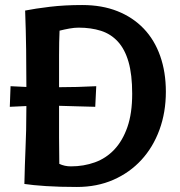

<svg xmlns="http://www.w3.org/2000/svg" viewBox="-20 -732 717 764"><path d="M80 -690Q120 -698 178.5 -705Q237 -712 307 -712Q386 -712 447.5 -687.5Q509 -663 552 -618Q595 -573 617.5 -509Q640 -445 640 -367Q640 -285 614.5 -215.5Q589 -146 542.5 -95.5Q496 -45 431 -16.5Q366 12 286 12Q217 12 163.5 8.5Q110 5 77 0Q78 -42 79 -74.5Q80 -107 81.5 -141Q83 -175 84 -214.5Q85 -254 85 -310L19 -307L22 -389L85 -386Q85 -461 84 -535.5Q83 -610 80 -690ZM359 -307Q317 -308 284.5 -309Q252 -310 215 -311Q215 -242 215 -185Q215 -128 216 -80Q237 -70 262 -70Q313 -70 357.5 -86Q402 -102 435 -137Q468 -172 487 -226.5Q506 -281 506 -359Q506 -435 491.5 -485.5Q477 -536 449 -566.5Q421 -597 381.5 -609.5Q342 -622 293 -622Q276 -622 256.5 -618.5Q237 -615 217 -610Q215 -566 215 -511.5Q215 -457 215 -385Q253 -385 287 -386Q321 -387 363 -389Z"/></svg>

Font: CantoraOne
Style: Regular
Weight: 400
Designer: Pablo Impallari, Rodrigo Fuenzalida
Foundry: Pablo Impallari
Version: Version 1.001; ttfautohint (v0.8) -G 200 -r 50